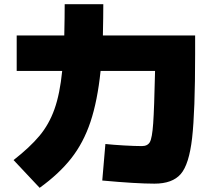

<svg xmlns="http://www.w3.org/2000/svg" viewBox="-20 -840 1040 920"><path d="M470 25 485 -150Q522 -146 574.5 -143Q627 -140 660 -140Q687 -140 698 -159Q709 -178 714 -248.5Q719 -319 723 -500H462Q447 -356 413.5 -256Q380 -156 321.5 -81.5Q263 -7 170 60L45 -73Q123 -134 169 -189Q215 -244 241 -317Q267 -390 278 -500H60V-670H288Q290 -762 290 -820H475Q475 -764 473 -670H915V-580Q915 -305 900.5 -178.5Q886 -52 846 -6Q806 40 720 40Q633 40 470 25Z"/></svg>

Font: Enso Black
Style: Regular
Weight: 900
Designer: Coji Morishita
Foundry: UNDERFOREST DESIGN
Version: Version 1.000